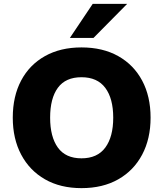

<svg xmlns="http://www.w3.org/2000/svg" viewBox="-20 -961 844 992"><path d="M46 -353Q46 -463 89 -544.5Q132 -626 212 -671Q292 -716 401 -716Q511 -716 591 -671Q671 -626 714.5 -544.5Q758 -463 758 -353Q758 -244 714.5 -162Q671 -80 591 -34.5Q511 11 401 11Q292 11 212.5 -34.5Q133 -80 89.5 -162Q46 -244 46 -353ZM239 -353Q239 -254 279 -198.5Q319 -143 401 -143Q483 -143 524 -198.5Q565 -254 565 -353Q565 -452 524 -507Q483 -562 401 -562Q319 -562 279 -507.5Q239 -453 239 -353ZM341 -765 459 -941H637L463 -765Z"/></svg>

Font: Mulish ExtraLight Black
Style: Regular
Weight: 900
Version: Version 3.603